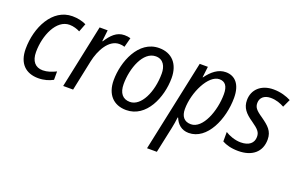

<svg xmlns="http://www.w3.org/2000/svg" viewBox="-94 -917 2346 1525"><g transform="rotate(20 1078.5 -154.5)"><path d="M213 10C261 10 303 -3 336 -21V-92C299 -74 263 -61 225 -61C162 -61 126 -103 126 -180C126 -322 193 -474 303 -474C337 -474 369 -463 392 -451L419 -521C386 -537 345 -546 302 -546C133 -546 40 -356 40 -176C40 -52 107 10 213 10Z M421 0H505L559 -258C580 -357 638 -466 727 -466C743 -466 757 -464 772 -459L793 -539C777 -544 759 -546 742 -546C675 -546 633 -500 595 -441H591L602 -536H534Z M955 9C1125 9 1209 -189 1209 -353C1209 -472 1144 -544 1036 -544C861 -544 782 -335 782 -181C782 -62 847 9 955 9ZM961 -62C900 -62 867 -104 867 -179C867 -312 926 -473 1033 -473C1098 -473 1123 -419 1123 -360C1123 -202 1055 -62 961 -62Z M1216 237H1299L1346 17C1352 -8 1358 -49 1361 -76H1365C1384 -28 1422 10 1484 10C1640 10 1729 -195 1729 -375C1729 -488 1678 -545 1599 -545C1535 -545 1484 -503 1441 -444H1438L1449 -536H1380ZM1477 -61C1419 -61 1392 -99 1392 -159C1392 -300 1478 -475 1570 -475C1619 -475 1643 -442 1643 -375C1643 -234 1578 -61 1477 -61Z M1903 10C2020 10 2093 -50 2093 -155C2093 -227 2053 -260 1990 -305C1930 -345 1916 -366 1916 -401C1916 -445 1949 -475 2003 -475C2051 -475 2088 -460 2119 -443L2150 -510C2114 -529 2062 -546 2002 -546C1897 -546 1831 -483 1831 -394C1831 -330 1864 -291 1929 -247C1989 -205 2006 -185 2006 -146C2006 -94 1968 -61 1898 -61C1849 -61 1797 -81 1767 -101V-21C1799 -3 1844 10 1903 10Z"/></g></svg>

Font: Noto Sans SemiCondensed
Style: Italic
Weight: 400
Width: 4
Italic angle: -12°
Designer: Monotype Design Team
Foundry: Monotype Imaging Inc.
Version: Version 2.013